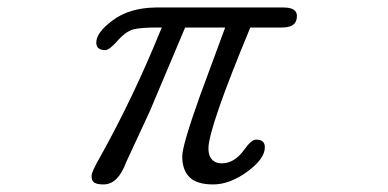

<svg xmlns="http://www.w3.org/2000/svg" viewBox="-20 -483 1040 515"><path d="M230.5 4.9Q237.3 11.7 257.3 11.7Q277.3 11.7 292.5 -3.4Q307.6 -18.6 318.4 -47.9Q318.4 -47.9 381.8 -184.6L476.6 -409.2H584L516.6 -226.6Q468.8 -92.8 468.8 -63.5Q468.8 -27.3 488.3 -7.8Q507.8 11.7 551.8 11.7Q596.7 11.7 644.5 -23.4Q690.4 -57.6 690.4 -87.9Q690.4 -97.7 685.1 -103Q679.7 -108.4 666 -108.4Q654.3 -108.4 634.8 -81.1Q608.4 -44.9 575.2 -44.9Q551.8 -44.9 543 -63.5Q539.1 -72.3 539.1 -85Q539.1 -138.7 651.4 -409.2H735.4Q768.6 -409.2 774.4 -427.7Q776.4 -432.6 776.4 -440.4Q776.4 -462.9 740.2 -462.9H397.5Q326.2 -461.9 281.2 -427.7Q238.3 -395.5 238.3 -369.1Q238.3 -359.4 243.2 -354.5Q249 -348.6 262.7 -348.6Q272.5 -348.6 293 -371.1Q316.4 -398.4 337.9 -404.3Q358.4 -409.2 399.4 -409.2H414.1L408.2 -395.5Q337.9 -222.7 250 -64.5Q225.6 -22.5 225.6 -11.2Q225.6 0 230.5 4.9Z"/></svg>

Font: FakePearl
Style: ExtraLight
Weight: 300
Version: Version 1.2